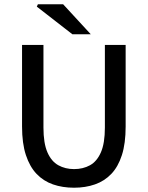

<svg xmlns="http://www.w3.org/2000/svg" viewBox="-20 -865 690 897"><path d="M326 12Q272 12 227.5 -3.5Q183 -19 151 -52.5Q119 -86 101 -140.5Q83 -195 83 -274V-655H183V-269Q183 -196 201.5 -153.5Q220 -111 252.5 -93Q285 -75 326 -75Q368 -75 400.5 -93Q433 -111 451.5 -153.5Q470 -196 470 -269V-655H567V-274Q567 -195 549.5 -140.5Q532 -86 500 -52.5Q468 -19 423.5 -3.5Q379 12 326 12ZM318 -705 152 -834 157 -845H275L404 -705Z"/></svg>

Font: Mada Medium
Style: Regular
Weight: 500
Designer: Khaled Hosny
Version: Version 1.5